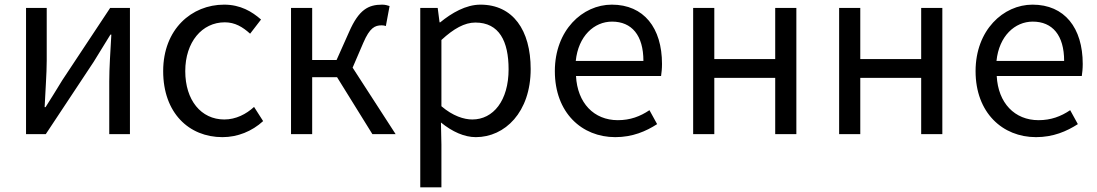

<svg xmlns="http://www.w3.org/2000/svg" viewBox="-20 -577 4720 826"><path d="M92 0H177L383 -311C403 -344 434 -394 455 -428H459C455 -357 450 -284 450 -227V0H539V-543H454L248 -232C228 -199 197 -149 176 -116H172C175 -186 181 -259 181 -316V-543H92Z M937 13C1002 13 1064 -12 1112 -56L1073 -117C1039 -86 995 -63 945 -63C845 -63 777 -146 777 -271C777 -396 849 -481 947 -481C991 -481 1024 -461 1056 -432L1103 -493C1064 -527 1015 -557 944 -557C805 -557 682 -452 682 -271C682 -91 793 13 937 13Z M1497 -286 1543 -393C1571 -458 1593 -468 1622 -468C1630 -468 1634 -467 1640 -465L1656 -551C1648 -554 1636 -557 1624 -557C1565 -557 1524 -536 1482 -440L1428 -319H1323V-543H1232V0H1323V-245H1430L1582 0H1682Z M1788 229H1879V45L1877 -50C1926 -10 1978 13 2027 13C2152 13 2263 -94 2263 -280C2263 -447 2187 -557 2047 -557C1984 -557 1923 -521 1874 -481H1871L1863 -543H1788ZM2012 -63C1976 -63 1928 -78 1879 -120V-405C1932 -454 1979 -480 2025 -480C2128 -480 2168 -399 2168 -279C2168 -144 2102 -63 2012 -63Z M2627 13C2701 13 2759 -12 2807 -43L2774 -103C2734 -76 2691 -60 2638 -60C2535 -60 2464 -134 2458 -250H2824C2826 -263 2828 -282 2828 -302C2828 -457 2750 -557 2612 -557C2486 -557 2367 -447 2367 -271C2367 -92 2483 13 2627 13ZM2457 -315C2468 -422 2536 -484 2613 -484C2698 -484 2748 -425 2748 -315Z M2962 0H3053V-242H3315V0H3406V-543H3315V-323H3053V-543H2962Z M3590 0H3681V-242H3943V0H4034V-543H3943V-323H3681V-543H3590Z M4437 13C4511 13 4569 -12 4617 -43L4584 -103C4544 -76 4501 -60 4448 -60C4345 -60 4274 -134 4268 -250H4634C4636 -263 4638 -282 4638 -302C4638 -457 4560 -557 4422 -557C4296 -557 4177 -447 4177 -271C4177 -92 4293 13 4437 13ZM4267 -315C4278 -422 4346 -484 4423 -484C4508 -484 4558 -425 4558 -315Z"/></svg>

Font: Noto Sans T Chinese Regular
Style: Regular
Weight: 400
Designer: Ryoko NISHIZUKA (kana & ideographs); Paul D. Hunt (Latin, Greek & Cyrillic); Wenlong ZHANG (bopomofo); Sandoll Communica
Foundry: Adobe Systems Incorporated
Version: Version 1.000;PS 1;hotconv 1.0.78;makeotf.lib2.5.61930